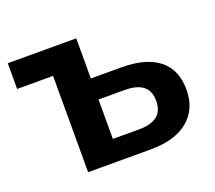

<svg xmlns="http://www.w3.org/2000/svg" viewBox="-97 -668 893 797"><g transform="rotate(-20 350.0 -269.5)"><path d="M165.5 -425.5H6.8V-539.1H309.3V-361.8H442.9Q552.5 -361.8 609.5 -316.4Q666.5 -271 666.5 -183.3Q666.5 -96.4 607.7 -48.2Q548.8 0 442.9 0H165.5ZM532.5 -182.1Q532.5 -225.8 505.6 -247.3Q478.6 -268.8 424.8 -268.8H309.3V-94.7H424.8Q478.6 -94.7 505.6 -116.3Q532.5 -137.8 532.5 -182.1Z"/></g></svg>

Font: Min Sans VF VF
Style: Regular
Weight: 400
Designer: Jinseong-Kim, NotoSansCJK, Nunito
Foundry: Jinseong-Kim
Version: Version 1.420;Glyphs 3.1.2 (3151)